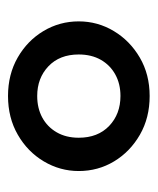

<svg xmlns="http://www.w3.org/2000/svg" viewBox="21 -758 384 467"><g transform="rotate(90 213.5 -524.0)"><path d="M213 -351Q160.5 -351 119.5 -374.5Q78.5 -398 55 -437.2Q31.5 -476.5 31.5 -523Q31.5 -569 55 -608.2Q78.5 -647.5 119.5 -671.5Q160.5 -695.5 213 -695.5Q266 -695.5 307.2 -671.8Q348.5 -648 372 -609Q395.5 -570 395.5 -523Q395.5 -477.5 372 -438Q348.5 -398.5 307.2 -374.8Q266 -351 213 -351ZM213 -422Q242.5 -422 265.2 -434.2Q288 -446.5 301.2 -469.2Q314.5 -492 314.5 -523Q314.5 -569.5 285.8 -597Q257 -624.5 213 -624.5Q183.5 -624.5 160.8 -612Q138 -599.5 125 -576.8Q112 -554 112 -523Q112 -476.5 140.8 -449.2Q169.5 -422 213 -422Z"/></g></svg>

Font: Geologica EX
Style: Regular
Weight: 400
Designer: Sindre Bremnes, Frode Helland
Foundry: Monokrom Skriftforlag AS
Version: Version 1.010;gftools[0.9.28]